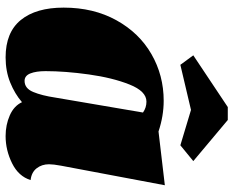

<svg xmlns="http://www.w3.org/2000/svg" viewBox="-92 -700 813 668"><g transform="rotate(90 314.0 -366.5)"><path d="M552 -131Q552 -106 566 -88Q580 -70 607 -67Q594 -25 548.5 -2.5Q503 20 454 20Q415 20 382 5.5Q349 -9 336 -37Q307 -12 267.5 4Q228 20 180 20Q93 20 50 -33Q7 -86 7 -182Q7 -286 51 -365.5Q95 -445 169 -487.5Q243 -530 331 -530Q384 -530 438 -512L625 -534L557 -173Q552 -146 552 -131ZM334 -470Q298 -470 274.5 -411Q251 -352 239.5 -269.5Q228 -187 228 -119Q228 -86 236 -66Q244 -46 262 -46Q288 -46 300.5 -76Q313 -106 320 -153L372 -458Q355 -470 334 -470ZM206 -588 173 -633 353 -753H398L541 -633L486 -588L363 -625Z"/></g></svg>

Font: Sansita Black Italic
Style: Regular
Weight: 900
Italic angle: -11°
Designer: Pablo Cosgaya
Foundry: Omnibus-Type
Version: Version 1.006